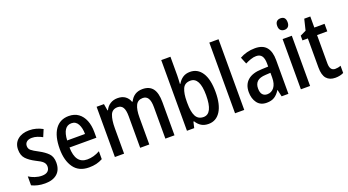

<svg xmlns="http://www.w3.org/2000/svg" viewBox="-55 -1345 3515 1940"><g transform="rotate(-20 1703.0 -375.0)"><path d="M356 -150Q356 -72 309.5 -31Q263 10 179 10Q136 10 100.5 1.5Q65 -7 37 -21V-117Q64 -99 101 -86.5Q138 -74 175 -74Q217 -74 238 -92.5Q259 -111 259 -144Q259 -172 239 -192.5Q219 -213 162 -240Q104 -270 70.5 -305.5Q37 -341 37 -404Q37 -472 84 -511Q131 -550 207 -550Q248 -550 283 -540Q318 -530 351 -512L319 -436Q293 -450 265 -459.5Q237 -469 208 -469Q172 -469 152 -452.5Q132 -436 132 -408Q132 -379 153 -361Q174 -343 230 -314Q288 -283 322 -248Q356 -213 356 -150Z M633 -549Q694 -549 736 -518.5Q778 -488 800 -433.5Q822 -379 822 -308V-247H533Q536 -72 662 -72Q732 -72 799 -110V-25Q766 -7 730.5 1.5Q695 10 652 10Q543 10 489 -65.5Q435 -141 435 -266Q435 -403 486.5 -476Q538 -549 633 -549ZM634 -471Q543 -471 535 -322H727Q727 -386 704 -428.5Q681 -471 634 -471Z M1426 -550Q1500 -550 1536 -503Q1572 -456 1572 -357V0H1474V-338Q1474 -404 1455 -434Q1436 -464 1399 -464Q1345 -464 1323 -419.5Q1301 -375 1301 -290V0H1203V-340Q1203 -405 1184.5 -434.5Q1166 -464 1128 -464Q1070 -464 1050 -413Q1030 -362 1030 -274V0H931V-540H1010L1022 -468H1027Q1046 -508 1080 -529Q1114 -550 1158 -550Q1209 -550 1240.5 -526.5Q1272 -503 1285 -465H1291Q1333 -550 1426 -550Z M1805 -559Q1805 -538 1803.5 -515Q1802 -492 1801 -469H1806Q1828 -507 1860 -528Q1892 -549 1937 -549Q2019 -549 2065.5 -477.5Q2112 -406 2112 -270Q2112 -135 2065.5 -62.5Q2019 10 1937 10Q1892 10 1860.5 -9Q1829 -28 1806 -65H1799L1784 0H1706V-760H1805ZM1911 -464Q1849 -464 1827 -414Q1805 -364 1805 -279V-261Q1805 -167 1830 -120Q1855 -73 1913 -73Q2011 -73 2011 -272Q2011 -464 1911 -464Z M2322 0H2223V-760H2322Z M2635 -549Q2718 -549 2757.5 -502Q2797 -455 2797 -363V0H2724L2707 -74H2705Q2679 -32 2646 -11Q2613 10 2562 10Q2495 10 2460.5 -36.5Q2426 -83 2426 -153Q2426 -234 2477 -278.5Q2528 -323 2627 -326L2699 -329V-360Q2699 -417 2679.5 -443.5Q2660 -470 2620 -470Q2592 -470 2562.5 -460Q2533 -450 2501 -434L2471 -507Q2506 -527 2547.5 -538Q2589 -549 2635 -549ZM2646 -259Q2583 -256 2555 -230Q2527 -204 2527 -156Q2527 -111 2545.5 -90Q2564 -69 2596 -69Q2642 -69 2670.5 -106Q2699 -143 2699 -210V-262Z M2982 -745Q3037 -745 3037 -683Q3037 -652 3022 -636.5Q3007 -621 2982 -621Q2956 -621 2940.5 -636.5Q2925 -652 2925 -683Q2925 -714 2940 -729.5Q2955 -745 2982 -745ZM3030 -540V0H2931V-540Z M3329 -75Q3344 -75 3359.5 -78Q3375 -81 3389 -87V-9Q3371 0 3348.5 5Q3326 10 3300 10Q3239 10 3206 -27Q3173 -64 3173 -147V-459H3115V-510L3178 -540L3207 -659H3272V-540H3382V-459H3272V-155Q3272 -75 3329 -75Z"/></g></svg>

Font: Noto Sans Lao UI Cond Med
Style: Regular
Weight: 500
Width: 3
Designer: Monotype Design Team
Foundry: Monotype Imaging Inc.
Version: Version 2.000; ttfautohint (v1.8.4.7-5d5b)